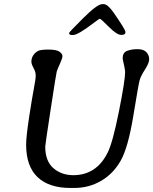

<svg xmlns="http://www.w3.org/2000/svg" viewBox="-20 -931 756 947"><path d="M340.3 -758.3H333.5Q320.8 -758.3 320.8 -768.6Q320.8 -772 390.1 -841.3Q459.5 -910.6 484.4 -910.6H491.7Q511.2 -910.6 540.5 -868.7Q598.6 -784.7 598.6 -773.9V-771Q598.6 -758.8 577.6 -758.8Q556.6 -758.8 516.8 -798.6Q477.1 -838.4 472.9 -838.4Q468.8 -838.4 445.3 -820.3Q364.7 -758.3 340.3 -758.3ZM203.1 -208Q203.1 -137.7 242.2 -102.5Q282.2 -67.4 340.8 -66.9Q456.5 -66.9 511.7 -179.7Q536.1 -229 566.7 -381.8Q597.2 -534.7 597.2 -576.2Q597.2 -582 592.8 -605L589.8 -618.7Q585 -638.7 585 -643.6Q585 -671.4 606.2 -679.9Q627.4 -688.5 658.2 -688.5Q689 -688.5 702.4 -673.3Q715.8 -658.2 715.8 -639.2Q715.8 -620.1 695.3 -588.4Q674.8 -556.6 668.9 -536.1Q663.1 -515.6 637.7 -360.4Q612.3 -205.1 576.2 -140.1Q540 -75.2 479.7 -39.6Q419.4 -3.9 345.7 -3.9H327.1Q221.7 -3.9 165 -57.6Q108.9 -111.3 108.9 -217.3Q108.9 -257.3 124 -355.7Q139.2 -454.1 147.7 -498Q156.2 -542 156.2 -558.8Q156.2 -575.7 145.5 -595.5Q134.8 -615.2 134.8 -626.5Q134.8 -659.7 166.5 -679.2Q178.7 -686.5 218.8 -686.5Q258.8 -686.5 273.4 -676Q288.1 -665.5 288.1 -654.5Q288.1 -643.6 275.4 -616Q262.7 -588.4 259.8 -578.1Q256.8 -567.9 230 -392.3Q203.1 -216.8 203.1 -208Z"/></svg>

Font: Averia Libre
Style: Italic
Weight: 400
Italic angle: -7.90001°
Version: Version 1.002